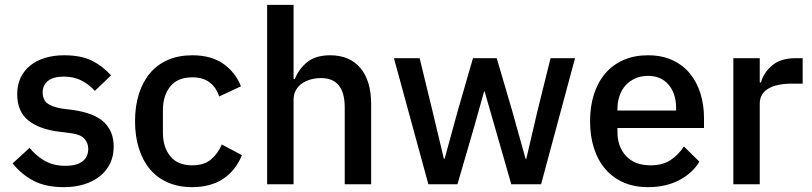

<svg xmlns="http://www.w3.org/2000/svg" viewBox="-20 -760 3350 792"><path d="M243 12Q169 12 119 -14Q69 -40 32 -86L102 -150Q131 -115 166.5 -95.5Q202 -76 249 -76Q297 -76 320.5 -94.5Q344 -113 344 -146Q344 -171 327.5 -188.5Q311 -206 270 -211L222 -217Q142 -227 96.5 -263.5Q51 -300 51 -372Q51 -410 65 -439.5Q79 -469 104.5 -489.5Q130 -510 165.5 -521Q201 -532 244 -532Q314 -532 358.5 -510Q403 -488 438 -449L371 -385Q351 -409 318.5 -426.5Q286 -444 244 -444Q199 -444 177.5 -426Q156 -408 156 -379Q156 -349 175 -334Q194 -319 236 -312L284 -306Q370 -293 409.5 -255.5Q449 -218 449 -155Q449 -117 434.5 -86.5Q420 -56 393 -34Q366 -12 328 0Q290 12 243 12Z M773 12Q717 12 673 -7Q629 -26 599 -61.5Q569 -97 553 -147.5Q537 -198 537 -260Q537 -322 553 -372.5Q569 -423 599 -458.5Q629 -494 673 -513Q717 -532 773 -532Q851 -532 901 -497Q951 -462 974 -404L884 -362Q873 -398 845.5 -419.5Q818 -441 773 -441Q713 -441 682.5 -403.5Q652 -366 652 -306V-213Q652 -153 682.5 -115.5Q713 -78 773 -78Q821 -78 849.5 -101.5Q878 -125 895 -164L978 -120Q952 -56 900 -22Q848 12 773 12Z M1082 -740H1191V-434H1196Q1213 -476 1247.5 -504Q1282 -532 1342 -532Q1422 -532 1466.5 -479.5Q1511 -427 1511 -330V0H1402V-317Q1402 -438 1304 -438Q1283 -438 1262.5 -432.5Q1242 -427 1226 -416Q1210 -405 1200.5 -388Q1191 -371 1191 -349V0H1082Z M1605 -520H1711L1764 -302L1811 -105H1814L1868 -302L1931 -520H2029L2093 -302L2148 -105H2151L2197 -302L2251 -520H2352L2212 0H2089L2021 -237L1979 -383H1977L1936 -237L1867 0H1747Z M2653 12Q2597 12 2553 -7Q2509 -26 2478 -61.5Q2447 -97 2430.5 -147.5Q2414 -198 2414 -260Q2414 -322 2430.5 -372.5Q2447 -423 2478 -458.5Q2509 -494 2553 -513Q2597 -532 2653 -532Q2710 -532 2753.5 -512Q2797 -492 2826 -456.5Q2855 -421 2869.5 -374Q2884 -327 2884 -273V-232H2527V-215Q2527 -155 2562.5 -116.5Q2598 -78 2664 -78Q2712 -78 2745 -99Q2778 -120 2801 -156L2865 -93Q2836 -45 2781 -16.5Q2726 12 2653 12ZM2653 -447Q2625 -447 2601.5 -437Q2578 -427 2561.5 -409Q2545 -391 2536 -366Q2527 -341 2527 -311V-304H2769V-314Q2769 -374 2738 -410.5Q2707 -447 2653 -447Z M3005 0V-520H3114V-420H3119Q3130 -460 3165 -490Q3200 -520 3262 -520H3291V-415H3248Q3183 -415 3148.5 -394Q3114 -373 3114 -332V0Z"/></svg>

Font: IBM Plex Thai Medium
Style: Regular
Weight: 500
Designer: Mike Abbink, Paul van der Laan, Pieter van Rosmalen, Ben Mitchell, Mark Frömberg
Foundry: Bold Monday
Version: Version 1.0